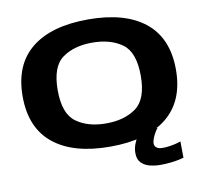

<svg xmlns="http://www.w3.org/2000/svg" viewBox="-88 -778 1089 1022"><g transform="rotate(-10 456.0 -267.0)"><path d="M452 6Q652 6 759.5 -81Q867 -168 867 -337.5Q867 -507.5 759.5 -594.5Q652 -681.5 452 -681.5Q252.5 -681.5 145.5 -594.8Q38.5 -508 38.5 -337.5Q38.5 -168 145.8 -81Q253 6 452 6ZM452 -119.5Q354 -119.5 291 -165.2Q228 -211 228 -337.5Q228 -465.5 291 -510.8Q354 -556 452 -556Q551 -556 614 -510.8Q677 -465.5 677 -337.5Q677 -211 614 -165.2Q551 -119.5 452 -119.5ZM697.5 148Q725.5 148 752 145.2Q778.5 142.5 798.2 138.2Q818 134 825 131.5L824 43.5Q816 46.5 799.8 50.8Q783.5 55 763.8 58Q744 61 727 61Q703 61 692.2 52Q681.5 43 681.5 30Q681.5 18.5 687.2 3.2Q693 -12 701.5 -26.8Q710 -41.5 716.5 -48.5H626Q616.5 -39.5 605 -22.5Q593.5 -5.5 585.2 16.8Q577 39 577 64Q577 96 594.2 114.5Q611.5 133 639 140.5Q666.5 148 697.5 148Z"/></g></svg>

Font: Anybody Expanded
Style: Bold
Weight: 700
Width: 7
Designer: Tyler Finck
Foundry: Etcetera Type Company
Version: Version 1.113;gftools[0.9.25]